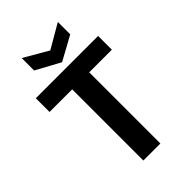

<svg xmlns="http://www.w3.org/2000/svg" viewBox="-269 -1018 1116 1116"><g transform="rotate(-45 288.5 -460.5)"><path d="M32 -698C32 -698 32 -585 32 -585C32 -585 218 -585 218 -585C218 -585 218 0 218 0C218 0 358 0 358 0C358 0 358 -585 358 -585C358 -585 544 -585 544 -585C544 -585 544 -698 544 -698C544 -698 32 -698 32 -698ZM436 -921C436 -921 288 -835 288 -835C288 -835 139 -921 139 -921C139 -921 139 -819 139 -819C139 -819 288 -738 288 -738C288 -738 436 -819 436 -819C436 -819 436 -921 436 -921Z"/></g></svg>

Font: Girnar Poppins
Style: SemiBold
Weight: 500
Designer: Ninad Kale (Devanagari), Jonny Pinhorn (Latin)
Foundry: Indian Type Foundry
Version: ""